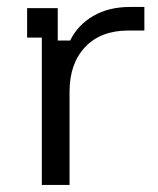

<svg xmlns="http://www.w3.org/2000/svg" viewBox="-20 -523 448 543"><path d="M98.3 0V-416.7H56.7V-500H143.3V-408.3H178.3Q200 -452.5 243.8 -477.9Q287.5 -503.3 347.5 -503.3H388.3V-436.7H343.3Q265 -436.7 220.8 -390Q176.7 -343.3 176.7 -263.3V0Z"/></svg>

Font: Funnel Display Light
Style: Regular
Weight: 300
Designer: NORD ID, Kristian Moeller
Foundry: Dicotype
Version: Version 1.000